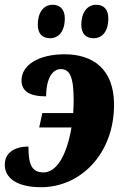

<svg xmlns="http://www.w3.org/2000/svg" viewBox="-30 -773 520 803"><path d="M362 -613C391 -613 423 -634 423 -696C423 -735 403 -753 372 -753C334 -753 310 -719 310 -670C310 -631 330 -613 362 -613ZM180 -613C208 -613 241 -634 241 -696C241 -735 220 -753 190 -753C151 -753 128 -719 128 -670C128 -631 148 -613 180 -613ZM142 10C307 10 447 -130 447 -335C447 -484 359 -546 240 -546C130 -546 60 -500 60 -437C60 -393 91 -370 163 -370C163 -446 190 -484 224 -484C262 -484 278 -451 278 -355C278 -341 278 -327 276 -300H147L134 -240H269C249 -123 207 -52 152 -52C102 -52 89 -86 89 -160C29 -160 -10 -133 -10 -84C-10 -29 40 10 142 10Z"/></svg>

Font: Noto Serif ExtraCondensed Black
Style: Italic
Weight: 900
Width: 2
Italic angle: -12°
Designer: Monotype Design Team
Foundry: Monotype Imaging Inc.
Version: Version 2.014